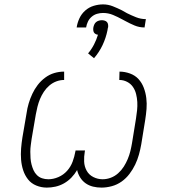

<svg xmlns="http://www.w3.org/2000/svg" viewBox="-20 -846 790 874"><path d="M442 8Q422 8 403.5 3.5Q385 -1 370 -11.5Q355 -22 345 -38Q335 -54 331 -72Q320 -53 305 -37.5Q290 -22 271.5 -11.5Q253 -1 233 3.5Q213 8 193 8Q168 8 145 -1.5Q122 -11 107.5 -29.5Q93 -48 85.5 -71Q78 -94 76 -119Q74 -144 76 -169.5Q78 -195 82 -220L101 -331Q104 -353 110.5 -375Q117 -397 127 -418.5Q137 -440 151.5 -459Q166 -478 185.5 -492.5Q205 -507 227 -513.5Q249 -520 272 -520V-482Q254 -482 236.5 -475.5Q219 -469 204.5 -456.5Q190 -444 179.5 -428Q169 -412 162 -395Q155 -378 150.5 -360Q146 -342 143 -325L124 -214Q122 -199 120 -184.5Q118 -170 118 -155Q118 -140 119 -125.5Q120 -111 123.5 -97.5Q127 -84 132.5 -71.5Q138 -59 148 -49Q158 -39 171.5 -34.5Q185 -30 200 -30Q223 -30 246 -40Q269 -50 285.5 -68.5Q302 -87 310.5 -110Q319 -133 323 -156L324 -161H367L366 -156Q362 -133 363 -110.5Q364 -88 374.5 -69Q385 -50 405 -40Q425 -30 447 -30Q466 -30 484.5 -37Q503 -44 518 -57.5Q533 -71 543.5 -87.5Q554 -104 561.5 -122Q569 -140 573.5 -158.5Q578 -177 581 -195L599 -306Q602 -325 604 -344Q606 -363 605 -381.5Q604 -400 599.5 -418Q595 -436 585 -450.5Q575 -465 558.5 -473.5Q542 -482 523 -482L524 -520Q548 -520 571.5 -511.5Q595 -503 610.5 -486Q626 -469 634.5 -446.5Q643 -424 646 -399.5Q649 -375 647 -350Q645 -325 641 -300L623 -189Q619 -166 612.5 -142.5Q606 -119 595.5 -97Q585 -75 569.5 -54.5Q554 -34 533.5 -19.5Q513 -5 489 1.5Q465 8 442 8ZM329 -721Q332 -742 341.5 -762.5Q351 -783 368 -798Q385 -813 406.5 -819.5Q428 -826 449 -826Q472 -826 493.5 -817.5Q515 -809 535 -799L558 -786Q578 -776 599.5 -767.5Q621 -759 644 -759L638 -721Q614 -721 592.5 -730Q571 -739 551 -750L536 -758Q516 -769 494.5 -778Q473 -787 449 -787Q435 -787 421.5 -783Q408 -779 397 -769.5Q386 -760 380 -747Q374 -734 372 -721ZM408 -581 381 -603Q397 -622 408 -643.5Q419 -665 426 -688Q421 -688 415.5 -691Q410 -694 407.5 -698.5Q405 -703 404.5 -709Q404 -715 405 -721Q406 -727 409 -734Q412 -741 417.5 -745.5Q423 -750 430 -752Q437 -754 444 -754Q450 -754 456.5 -752Q463 -750 467 -745.5Q471 -741 472 -734Q473 -727 472 -721L471 -719L469 -707Q462 -673 447 -641Q432 -609 408 -581Z"/></svg>

Font: Iosevka Etoile XLtObl
Style: Regular
Weight: 200
Italic angle: -9°
Designer: Belleve Invis
Foundry: Belleve Invis
Version: Version 15.5.2; ttfautohint (v1.8.4)